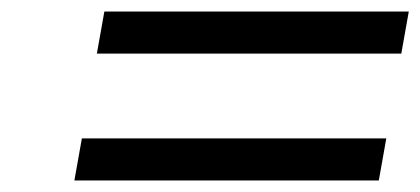

<svg xmlns="http://www.w3.org/2000/svg" viewBox="-20 -535 729 333"><path d="M148 -442 161 -515H689L676 -442ZM109 -222 122 -295H650L637 -222Z"/></svg>

Font: Tomorrow
Style: Italic
Weight: 400
Italic angle: -10°
Designer: Tony de Marco, Monica Rizzolli
Foundry: Just in Type
Version: Version 2.002